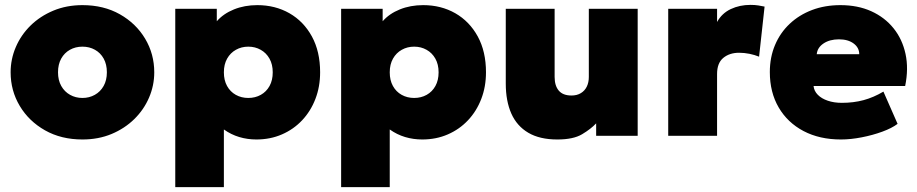

<svg xmlns="http://www.w3.org/2000/svg" viewBox="-20 -556 3756 786"><path d="M317.5 15Q230.5 15 164.2 -22.5Q98 -60 60.8 -122.5Q23.5 -185 23.5 -260Q23.5 -314 44.8 -363.5Q66 -413 105.2 -451.5Q144.5 -490 198.5 -512.5Q252.5 -535 317.5 -535Q404.5 -535 470.8 -497.5Q537 -460 574.2 -397.5Q611.5 -335 611.5 -260Q611.5 -206 590.2 -156.5Q569 -107 529.8 -68.5Q490.5 -30 436.8 -7.5Q383 15 317.5 15ZM317.5 -155Q345.5 -155 368.2 -167.8Q391 -180.5 404.2 -204Q417.5 -227.5 417.5 -260Q417.5 -292.5 404.5 -316Q391.5 -339.5 368.8 -352.2Q346 -365 317.5 -365Q289 -365 266.2 -352.2Q243.5 -339.5 230.5 -316Q217.5 -292.5 217.5 -260Q217.5 -227.5 230.8 -204Q244 -180.5 266.8 -167.8Q289.5 -155 317.5 -155Z M697.5 210V-520H867.5V-469Q894.5 -500 937.8 -517.5Q981 -535 1033.5 -535Q1106.5 -535 1164.8 -501.8Q1223 -468.5 1256.8 -406.8Q1290.5 -345 1290.5 -260Q1290.5 -201 1271.2 -151Q1252 -101 1217 -63.8Q1182 -26.5 1134.2 -5.8Q1086.5 15 1029.5 15Q993 15 959.5 5Q926 -5 896.5 -26V210ZM996.5 -155Q1025 -155 1047.8 -167.8Q1070.5 -180.5 1083.5 -204Q1096.5 -227.5 1096.5 -260Q1096.5 -292.5 1083.2 -316Q1070 -339.5 1047.2 -352.2Q1024.5 -365 996.5 -365Q968.5 -365 945.8 -352.2Q923 -339.5 909.8 -316Q896.5 -292.5 896.5 -260Q896.5 -227.5 909.5 -204Q922.5 -180.5 945.2 -167.8Q968 -155 996.5 -155Z M1376.5 210V-520H1546.5V-469Q1573.5 -500 1616.8 -517.5Q1660 -535 1712.5 -535Q1785.5 -535 1843.8 -501.8Q1902 -468.5 1935.8 -406.8Q1969.5 -345 1969.5 -260Q1969.5 -201 1950.2 -151Q1931 -101 1896 -63.8Q1861 -26.5 1813.2 -5.8Q1765.5 15 1708.5 15Q1672 15 1638.5 5Q1605 -5 1575.5 -26V210ZM1675.5 -155Q1704 -155 1726.8 -167.8Q1749.5 -180.5 1762.5 -204Q1775.5 -227.5 1775.5 -260Q1775.5 -292.5 1762.2 -316Q1749 -339.5 1726.2 -352.2Q1703.5 -365 1675.5 -365Q1647.5 -365 1624.8 -352.2Q1602 -339.5 1588.8 -316Q1575.5 -292.5 1575.5 -260Q1575.5 -227.5 1588.5 -204Q1601.5 -180.5 1624.2 -167.8Q1647 -155 1675.5 -155Z M2261.5 15Q2189.5 15 2142.8 -12.5Q2096 -40 2073.2 -91.2Q2050.5 -142.5 2050.5 -214V-520H2250.5V-241Q2250.5 -205 2267.5 -185Q2284.5 -165 2319.5 -165Q2342 -165 2358 -174.8Q2374 -184.5 2382.2 -201.5Q2390.5 -218.5 2390.5 -241V-520H2590.5V0H2420.5V-51Q2399 -28 2363 -6.5Q2327 15 2261.5 15Z M2715.5 0V-520H2915.5V-466Q2935 -501.5 2971.5 -518.8Q3008 -536 3052 -536Q3070.5 -536 3083.8 -533.8Q3097 -531.5 3110 -529L3087.5 -324Q3069 -331.5 3047.8 -335.8Q3026.5 -340 3005.5 -340Q2966.5 -340 2941 -319Q2915.5 -298 2915.5 -253V0Z M3422.5 15Q3335 15 3269.5 -19.5Q3204 -54 3167.8 -116Q3131.5 -178 3131.5 -261Q3131.5 -321.5 3152.8 -371.8Q3174 -422 3212.8 -458.5Q3251.5 -495 3304.2 -515Q3357 -535 3420.5 -535Q3491.5 -535 3546.8 -510Q3602 -485 3638 -440.2Q3674 -395.5 3687 -335.2Q3700 -275 3685.5 -204H3310.5Q3312.5 -183.5 3327.8 -168Q3343 -152.5 3368.5 -143.8Q3394 -135 3426.5 -135Q3474 -135 3515 -146Q3556 -157 3596.5 -181L3654.5 -49Q3631.5 -31.5 3592 -17Q3552.5 -2.5 3507.5 6.2Q3462.5 15 3422.5 15ZM3323.5 -334H3497.5Q3497.5 -361 3474.5 -378Q3451.5 -395 3414.5 -395Q3376.5 -395 3351.2 -378Q3326 -361 3323.5 -334Z"/></svg>

Font: Geologica Cursive Black
Style: Regular
Weight: 900
Designer: Sindre Bremnes, Frode Helland
Foundry: Monokrom Skriftforlag AS
Version: Version 1.010;gftools[0.9.28]